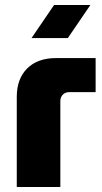

<svg xmlns="http://www.w3.org/2000/svg" viewBox="-20 -747 409 767"><path d="M47 0V-360Q47 -432 88.5 -473.5Q130 -515 204 -515H362V-379H257Q241 -379 231 -369Q221 -359 221 -343V0ZM106 -595 196 -727H341L251 -595Z"/></svg>

Font: MuseoModerno ExtraBold
Style: Regular
Weight: 800
Designer: Pablo Cosgaya, Héctor Gatti, Marcela Romero, and the Authors of The MuseoModerno Project.
Foundry: Omnibus-Type Team
Version: Version 1.001